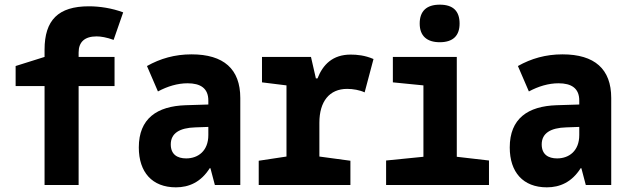

<svg xmlns="http://www.w3.org/2000/svg" viewBox="-20 -793 2690 823"><path d="M171 0H317V-424H471V-549H317V-568C317 -613 343 -637 394 -637C412 -637 437 -633 467 -622L508 -740C460 -758 407 -766 361 -766C230 -766 171 -707 171 -580V-549L47 -510V-424H171Z M734 10C790 10 841 -12 879 -72H882L901 0H1010V-373C1010 -497 939 -560 801 -560C729 -560 667 -542 610 -510L657 -401C698 -423 741 -436 784 -436C839 -436 873 -415 873 -362V-345L776 -342C653 -338 575 -285 575 -161C575 -55 632 10 734 10ZM778 -114C740 -114 712 -131 712 -174C712 -222 750 -245 817 -247L873 -249V-214C873 -146 829 -114 778 -114Z M1089 0H1482V-104L1349 -122V-267C1349 -358 1392 -412 1468 -412C1493 -412 1522 -407 1543 -397L1581 -540C1544 -556 1510 -559 1483 -559C1406 -559 1364 -516 1341 -457H1334L1313 -549H1103V-440L1208 -427V-122L1089 -104Z M1865 -612C1923 -612 1950 -641 1950 -692C1950 -745 1923 -773 1865 -773C1808 -773 1779 -745 1779 -692C1779 -639 1810 -612 1865 -612ZM1635 0H2076V-105L1938 -121V-549H1664V-440L1795 -427V-121L1635 -105Z M2324 10C2380 10 2431 -12 2469 -72H2472L2491 0H2600V-373C2600 -497 2529 -560 2391 -560C2319 -560 2257 -542 2200 -510L2247 -401C2288 -423 2331 -436 2374 -436C2429 -436 2463 -415 2463 -362V-345L2366 -342C2243 -338 2165 -285 2165 -161C2165 -55 2222 10 2324 10ZM2368 -114C2330 -114 2302 -131 2302 -174C2302 -222 2340 -245 2407 -247L2463 -249V-214C2463 -146 2419 -114 2368 -114Z"/></svg>

Font: Noto Sans Mono Condensed ExtraBold
Style: Regular
Weight: 800
Width: 3
Designer: Monotype Design Team
Foundry: Monotype Imaging Inc.
Version: Version 2.014